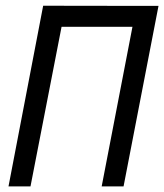

<svg xmlns="http://www.w3.org/2000/svg" viewBox="-20 -651 576 673"><path d="M195.8 -557.1 86.9 2.4H9.8L131.3 -630.9L459 -630.4H535.6L413.1 2.4H336.4L444.3 -557.1Z"/></svg>

Font: Fantasque Sans Mono
Style: Italic
Weight: 400
Italic angle: -11°
Monospace: yes
Designer: Jany Belluz
Version: Version 1.8.0 ; ttfautohint (v1.8.2)